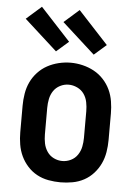

<svg xmlns="http://www.w3.org/2000/svg" viewBox="-55 -812 609 862"><g transform="rotate(5 250.0 -381.0)"><path d="M250 8Q223 8 195.5 3Q168 -2 144 -15Q120 -28 101.5 -48.5Q83 -69 71.5 -93.5Q60 -118 55.5 -145.5Q51 -173 51 -200V-320Q51 -347 55.5 -374.5Q60 -402 71.5 -426.5Q83 -451 102 -471.5Q121 -492 145 -505Q169 -518 196 -524.5Q223 -531 250 -531Q277 -531 304 -524.5Q331 -518 355 -505Q379 -492 398 -471.5Q417 -451 428.5 -426.5Q440 -402 444.5 -374.5Q449 -347 449 -320V-200Q449 -173 444.5 -145.5Q440 -118 428.5 -93.5Q417 -69 398.5 -48.5Q380 -28 356 -15Q332 -2 304.5 3Q277 8 250 8ZM250 -88Q270 -88 288.5 -97Q307 -106 318.5 -123Q330 -140 334 -160Q338 -180 338 -200V-320Q338 -340 334 -360.5Q330 -381 318.5 -397.5Q307 -414 288 -423Q269 -432 249 -432Q229 -432 210.5 -422.5Q192 -413 181 -396.5Q170 -380 166 -360Q162 -340 162 -320V-200Q162 -180 166 -160Q170 -140 181.5 -123Q193 -106 211.5 -97Q230 -88 250 -88ZM349 -576 201 -710 269 -770 404 -624ZM179 -576 31 -710 99 -770 234 -624Z"/></g></svg>

Font: Iosevka SS08 Regular
Style: Bold
Weight: 700
Monospace: yes
Designer: Belleve Invis
Foundry: Belleve Invis
Version: Version 16.3.4; ttfautohint (v1.8.4)